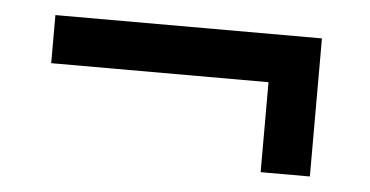

<svg xmlns="http://www.w3.org/2000/svg" viewBox="-31 -521 652 338"><g transform="rotate(5 295.0 -352.0)"><path d="M55 -389V-474H526V-230H439V-389Z"/></g></svg>

Font: Asta Sans SemiBold
Style: Regular
Weight: 600
Designer: 42dot
Version: Version 1.000